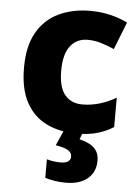

<svg xmlns="http://www.w3.org/2000/svg" viewBox="-55 -602 638 885"><g transform="rotate(5 263.5 -159.5)"><path d="M314 10Q233 10 172.5 -20Q112 -50 78.5 -112Q45 -174 45 -272Q45 -372 81.5 -435.5Q118 -499 182 -529Q246 -559 327 -559Q376 -559 420 -548.5Q464 -538 500 -520L450 -393Q418 -407 388 -416Q358 -425 327 -425Q276 -425 246.5 -387Q217 -349 217 -273Q217 -196 246.5 -161Q276 -126 327 -126Q368 -126 408 -138Q448 -150 483 -171V-35Q450 -14 409.5 -2Q369 10 314 10ZM420 126Q420 179 383.5 209.5Q347 240 283 240Q253 240 228 235.5Q203 231 187 226V140Q219 149 250 149Q297 149 297 118Q297 99 278.5 88.5Q260 78 222 72L254 0H342L329 35Q350 40 371 49.5Q392 59 406 77.5Q420 96 420 126Z"/></g></svg>

Font: Noto Sans Lao Looped ExtraBold
Style: Regular
Weight: 800
Designer: Mark Frömberg, Ben Mitchell
Foundry: The Fontpad Ltd
Version: Version 1.002; ttfautohint (v1.8.4.7-5d5b)